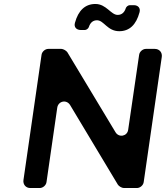

<svg xmlns="http://www.w3.org/2000/svg" viewBox="-20 -946 834 966"><path d="M460 -926C409 -926 374 -894 357 -831C351 -810 364 -795 387 -795H407C415 -795 425 -803 427 -810C434 -832 448 -844 468 -844C503 -844 520 -789 580 -789C631 -789 665 -821 682 -884C688 -905 675 -920 653 -920H633C625 -920 615 -912 613 -905C606 -883 592 -871 572 -871C538 -871 515 -926 460 -926ZM703 -30 794 -660C797 -682 782 -700 759 -700H714C698 -700 682 -686 680 -670L625 -294C621 -260 578 -252 561 -281L319 -683C314 -691 298 -700 289 -700H223C207 -700 191 -686 189 -670L98 -40C95 -18 110 0 132 0H180C196 0 212 -14 214 -30L268 -404C273 -438 315 -447 333 -417L573 -17C578 -9 593 0 603 0H669C685 0 701 -14 703 -30Z"/></svg>

Font: Trueno
Style: RoundIt
Weight: 400
Designer: Julieta Ulanovsky, Jasper
Foundry: Julieta Ulanovsky, Cannot Into Space Fonts
Version: Version 3.001